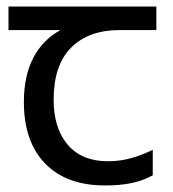

<svg xmlns="http://www.w3.org/2000/svg" viewBox="-20 -557 530 587"><path d="M301 10Q183 10 118 -57Q53 -124 53 -245Q53 -325 82 -380.5Q111 -436 165 -465H6V-537H458V-465H345Q251 -465 197.5 -411.5Q144 -358 144 -252Q144 -165 187 -114.5Q230 -64 310 -64Q347 -64 381 -73.5Q415 -83 447 -99V-21Q418 -5 383 2.5Q348 10 301 10Z"/></svg>

Font: malayalam25
Style: Book
Weight: 400
Designer: Jelle Bosma - Monotype Design Team
Foundry: Monotype Imaging Inc.
Version: Version 2.003